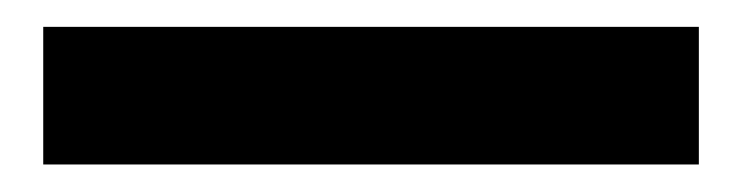

<svg xmlns="http://www.w3.org/2000/svg" viewBox="-20 -20 553 143"><path d="M500.5 0V102.5H12.2V0Z"/></svg>

Font: SansationBold
Style: Bold
Weight: 700
Designer: Bernd Montag
Version: Version 1.301